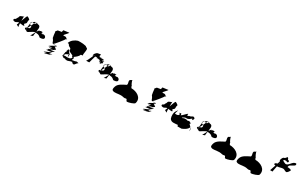

<svg xmlns="http://www.w3.org/2000/svg" viewBox="276 -2519 6673 4292"><g transform="rotate(30 3612.5 -373.0)"><path d="M130 -348C119 -313 160 -308 186 -308C208 -308 240 -340 266 -340C269 -339 272 -339 274 -338C262 -304 251 -279 248 -278L307 -244C302 -251 299 -290 297 -336H303C325 -336 355 -328 376 -328C387 -328 402 -328 406 -340C411 -356 379 -351 385 -370C392 -394 416 -392 424 -418C431 -442 422 -457 428 -477L436 -504C440 -518 376 -555 363 -555C353 -555 323 -473 296 -398C295 -445 297 -489 298 -512C279 -497 217 -487 209 -462L200 -432C195 -416 182 -411 178 -399L173 -382C168 -366 136 -366 130 -348ZM299 -528C304 -522 304 -517 298 -512C298 -523 298 -529 299 -528Z M491 -460C488 -449 490 -441 495 -436C498 -452 501 -465 503 -472C508 -479 518 -489 529 -499C514 -500 501 -492 491 -460ZM450 -306C439 -270 503 -278 522 -248C557 -248 637 -327 698 -333C672 -285 643 -227 629 -214C647 -221 705 -238 694 -238C688 -238 698 -289 705 -333C713 -333 721 -332 728 -328C786 -328 804 -308 839 -278C889 -278 932 -289 940 -314C954 -360 895 -404 850 -374C850 -374 837 -404 828 -374C816 -374 834 -416 838 -421C838 -428 838 -438 831 -416C811 -416 792 -432 761 -402C761 -402 754 -432 745 -402C738 -402 725 -381 709 -352C713 -376 715 -394 711 -394C724 -456 721 -513 661 -516C647 -522 635 -524 625 -522L636 -532C636 -532 631 -532 623 -534C623 -531 621 -526 617 -519C609 -515 603 -509 600 -501L611 -510C607 -505 604 -500 599 -494C591 -487 580 -486 571 -488C560 -466 550 -440 537 -415C550 -406 558 -393 550 -366C543 -342 518 -339 496 -335C489 -322 484 -313 480 -307C480 -315 481 -323 482 -332C468 -328 455 -322 450 -306ZM495 -436C504 -427 524 -424 537 -415C523 -385 507 -356 496 -335C491 -334 486 -333 482 -332C485 -365 490 -406 495 -436ZM529 -499C549 -517 573 -534 592 -537H594C589 -527 581 -509 571 -488C557 -491 543 -498 529 -499ZM480 -291C487 -286 495 -281 486 -278C483 -277 480 -282 480 -291ZM594 -537C598 -537 602 -538 606 -538C601 -540 599 -543 600 -546C600 -546 597 -544 594 -537ZM606 -538C616 -539 624 -540 623 -534C617 -535 610 -536 606 -538ZM629 -214C627 -212 626 -212 625 -212C625 -212 629 -214 629 -214ZM838 -421C838 -421 839 -421 837 -416C837 -416 838 -418 838 -418Z M1066 -569C1068 -569 1078 -568 1076 -563C1074 -555 1092 -419 1096 -419C1140 -367 1139 -330 1151 -316C1156 -312 1157 -312 1160 -308H1175C1174 -309 1175 -310 1175 -311C1187 -311 1358 -521 1365 -545H1399C1371 -545 1355 -585 1327 -586C1323 -586 1266 -582 1268 -588C1276 -613 1353 -681 1360 -705L1214 -686L1203 -636C1203 -636 1120 -620 1108 -620ZM1102 -210C1105 -220 1179 -222 1193 -226C1190 -216 1124 -199 1133 -187C1133 -187 1205 -186 1224 -204C1214 -172 1113 -164 1119 -142C1119 -142 1132 -140 1146 -144C1143 -134 1095 -126 1105 -116C1106 -119 1209 -123 1225 -133C1216 -102 1071 -72 1076 -46C1076 -46 1137 -58 1155 -62C1155 -62 1089 -30 1101 -28C1102 -30 1178 -44 1216 -57C1229 -67 1262 -95 1274 -98C1274 -98 1209 -84 1198 -81C1206 -107 1236 -103 1255 -124C1253 -123 1219 -114 1210 -111C1220 -137 1267 -150 1289 -181C1289 -181 1185 -154 1194 -158C1194 -158 1272 -211 1290 -228C1290 -228 1277 -231 1288 -235C1267 -235 1252 -269 1228 -269C1221 -267 1277 -301 1270 -303C1266 -303 1258 -303 1250 -302C1210 -282 1096 -226 1102 -210ZM1175 -308C1201 -307 1253 -305 1264 -308C1264 -308 1258 -306 1250 -302C1223 -300 1181 -296 1175 -308ZM1212 -54C1213 -54 1213 -55 1216 -57C1212 -55 1199 -51 1212 -54ZM1217 -57C1217 -57 1216 -57 1216 -57C1216 -57 1217 -57 1217 -57ZM1256 -124C1256 -124 1255 -124 1255 -124C1255 -124 1256 -124 1256 -124Z M1441 -488C1441 -488 1470 -483 1474 -483C1487 -447 1516 -432 1546 -418C1551 -410 1556 -402 1562 -395C1561 -394 1560 -392 1559 -389C1534 -340 1637 -329 1677 -291C1674 -279 1672 -267 1688 -269L1691 -271C1694 -263 1694 -255 1691 -245C1660 -188 1553 -209 1532 -209C1480 -191 1505 -208 1514 -236C1499 -234 1582 -281 1600 -281C1580 -263 1588 -221 1608 -221C1592 -203 1612 -220 1613 -224C1597 -216 1601 -253 1608 -275C1588 -257 1614 -293 1614 -293C1594 -275 1544 -377 1533 -377C1512 -359 1520 -349 1519 -346C1492 -314 1523 -325 1515 -311C1486 -275 1500 -268 1494 -250C1472 -225 1498 -239 1496 -234C1476 -216 1490 -216 1490 -216C1461 -168 1498 -177 1517 -167C1506 -145 1528 -155 1538 -155C1527 -137 1556 -160 1565 -160C1560 -142 1587 -143 1604 -143C1626 -125 1695 -172 1741 -172C1751 -154 1761 -140 1793 -140C1799 -127 1829 -172 1844 -190L1877 -220C1861 -215 1837 -230 1828 -230C1776 -212 1763 -209 1734 -209C1691 -187 1724 -236 1729 -252C1729 -264 1722 -275 1712 -285C1747 -309 1811 -355 1823 -402C1825 -409 1851 -412 1881 -414H1873C1864 -434 1872 -469 1876 -497C1883 -565 1899 -600 1844 -614C1835 -648 1667 -652 1617 -646C1551 -626 1467 -572 1441 -488ZM1682 -315C1682 -315 1681 -315 1681 -315C1681 -315 1682 -315 1682 -315ZM1881 -414C1923 -417 1965 -415 1965 -415C1935 -415 1914 -414 1881 -414Z M1993 -350C1997 -350 2071 -351 2075 -353C2072 -352 2122 -524 2122 -524C2124 -527 2125 -530 2127 -531H2126L2128 -537C2133 -538 2135 -537 2131 -533V-532C2151 -539 2170 -544 2161 -533C2161 -533 2191 -553 2173 -533C2172 -531 2172 -535 2154 -515C2155 -515 2183 -540 2173 -524C2173 -524 2181 -530 2167 -515C2177 -515 2200 -540 2195 -520C2202 -520 2226 -534 2208 -514C2216 -514 2244 -536 2234 -516C2235 -516 2249 -529 2234 -509C2236 -509 2261 -536 2245 -516C2245 -516 2270 -517 2252 -497C2252 -497 2266 -504 2248 -484C2248 -484 2276 -496 2258 -476C2262 -476 2308 -510 2290 -490C2288 -485 2290 -496 2272 -472C2279 -479 2304 -494 2288 -476C2285 -466 2293 -480 2272 -452C2271 -448 2287 -468 2272 -448C2272 -448 2310 -476 2298 -456C2298 -456 2321 -476 2303 -456C2303 -456 2305 -458 2287 -438C2299 -438 2328 -469 2313 -460C2313 -460 2317 -466 2317 -468C2327 -476 2342 -486 2346 -485C2348 -491 2352 -501 2340 -492C2342 -498 2364 -523 2347 -506C2346 -504 2341 -520 2323 -500C2324 -504 2343 -522 2355 -531C2347 -533 2332 -537 2312 -520C2294 -520 2304 -532 2313 -537C2313 -538 2314 -539 2313 -540C2319 -544 2324 -547 2328 -549C2332 -559 2334 -566 2334 -566C2323 -564 2312 -566 2302 -566C2294 -565 2286 -562 2279 -554C2279 -555 2286 -562 2293 -567C2279 -570 2289 -581 2266 -564C2250 -564 2279 -594 2261 -574C2253 -574 2256 -586 2229 -566C2229 -566 2244 -588 2226 -570C2221 -568 2233 -586 2211 -566C2211 -566 2214 -572 2218 -577C2213 -578 2214 -581 2216 -584C2211 -585 2211 -594 2199 -585L2217 -630C2215 -644 2159 -625 2139 -625H2136C2136 -626 2135 -626 2136 -626C2135 -626 2134 -625 2133 -624C2105 -617 2074 -567 2057 -548C2057 -548 2091 -571 2074 -551C2074 -551 2071 -552 2060 -538C2059 -534 2076 -553 2061 -533C2068 -533 2087 -551 2096 -556C2094 -552 2092 -547 2090 -543C2083 -542 2070 -542 2057 -521C2056 -517 2088 -541 2073 -521C2073 -521 2085 -528 2070 -511C2071 -512 2075 -514 2079 -516C2044 -439 2005 -350 1993 -350ZM2070 -511C2070 -510 2069 -510 2069 -509C2069 -510 2069 -510 2070 -511ZM2093 -515C2093 -515 2093 -514 2093 -514C2093 -514 2093 -515 2093 -515ZM2131 -532C2131 -531 2129 -531 2127 -531C2128 -531 2130 -532 2131 -532ZM2172 -522C2171 -522 2172 -523 2173 -524C2173 -523 2172 -523 2172 -522ZM2216 -584C2219 -590 2228 -597 2217 -584ZM2218 -577C2223 -583 2227 -587 2221 -576C2220 -576 2219 -577 2218 -577ZM2293 -567C2301 -572 2307 -574 2305 -566H2302C2299 -566 2295 -566 2293 -567ZM2272 -470C2272 -471 2271 -471 2272 -472ZM2313 -537C2319 -541 2323 -541 2316 -533C2314 -533 2313 -535 2313 -537ZM2325 -544C2325 -544 2327 -546 2328 -549C2332 -551 2331 -551 2325 -544ZM2309 -462C2309 -461 2307 -461 2307 -460C2307 -460 2309 -462 2309 -462ZM2355 -531C2363 -536 2366 -538 2360 -530C2359 -530 2357 -531 2355 -531ZM2346 -485C2347 -485 2348 -484 2347 -482C2346 -482 2345 -483 2346 -485Z M2389 -460C2386 -449 2388 -441 2393 -436C2396 -452 2399 -465 2401 -472C2406 -479 2416 -489 2427 -499C2412 -500 2399 -492 2389 -460ZM2348 -306C2337 -270 2401 -278 2420 -248C2455 -248 2535 -327 2596 -333C2570 -285 2541 -227 2527 -214C2545 -221 2603 -238 2592 -238C2586 -238 2596 -289 2603 -333C2611 -333 2619 -332 2626 -328C2684 -328 2702 -308 2737 -278C2787 -278 2830 -289 2838 -314C2852 -360 2793 -404 2748 -374C2748 -374 2735 -404 2726 -374C2714 -374 2732 -416 2736 -421C2736 -428 2736 -438 2729 -416C2709 -416 2690 -432 2659 -402C2659 -402 2652 -432 2643 -402C2636 -402 2623 -381 2607 -352C2611 -376 2613 -394 2609 -394C2622 -456 2619 -513 2559 -516C2545 -522 2533 -524 2523 -522L2534 -532C2534 -532 2529 -532 2521 -534C2521 -531 2519 -526 2515 -519C2507 -515 2501 -509 2498 -501L2509 -510C2505 -505 2502 -500 2497 -494C2489 -487 2478 -486 2469 -488C2458 -466 2448 -440 2435 -415C2448 -406 2456 -393 2448 -366C2441 -342 2416 -339 2394 -335C2387 -322 2382 -313 2378 -307C2378 -315 2379 -323 2380 -332C2366 -328 2353 -322 2348 -306ZM2393 -436C2402 -427 2422 -424 2435 -415C2421 -385 2405 -356 2394 -335C2389 -334 2384 -333 2380 -332C2383 -365 2388 -406 2393 -436ZM2427 -499C2447 -517 2471 -534 2490 -537H2492C2487 -527 2479 -509 2469 -488C2455 -491 2441 -498 2427 -499ZM2378 -291C2385 -286 2393 -281 2384 -278C2381 -277 2378 -282 2378 -291ZM2492 -537C2496 -537 2500 -538 2504 -538C2499 -540 2497 -543 2498 -546C2498 -546 2495 -544 2492 -537ZM2504 -538C2514 -539 2522 -540 2521 -534C2515 -535 2508 -536 2504 -538ZM2527 -214C2525 -212 2524 -212 2523 -212C2523 -212 2527 -214 2527 -214ZM2736 -421C2736 -421 2737 -421 2735 -416C2735 -416 2736 -418 2736 -418Z M2841 -168C2829 -130 2817 -79 2851 -69C2892 -41 2983 -70 3059 -70C3119 -70 3144 -44 3192 -64C3231 -60 3207 -20 3245 -12C3284 -12 3418 -51 3428 -85C3476 -243 3316 -324 3180 -324C3167 -340 3155 -370 3159 -384C3152 -362 3098 -491 3110 -491C3114 -491 3116 -505 3084 -478C3078 -478 3059 -469 3055 -461C3038 -407 3074 -394 3057 -340C2977 -298 2868 -256 2841 -168Z M3624 -569C3626 -569 3636 -568 3634 -563C3632 -555 3650 -419 3654 -419C3698 -367 3697 -330 3709 -316C3714 -312 3715 -312 3718 -308H3733C3732 -309 3733 -310 3733 -311C3745 -311 3916 -521 3923 -545H3957C3929 -545 3913 -585 3885 -586C3881 -586 3824 -582 3826 -588C3834 -613 3911 -681 3918 -705L3772 -686L3761 -636C3761 -636 3678 -620 3666 -620ZM3660 -210C3663 -220 3737 -222 3751 -226C3748 -216 3682 -199 3691 -187C3691 -187 3763 -186 3782 -204C3772 -172 3671 -164 3677 -142C3677 -142 3690 -140 3704 -144C3701 -134 3653 -126 3663 -116C3664 -119 3767 -123 3783 -133C3774 -102 3629 -72 3634 -46C3634 -46 3695 -58 3713 -62C3713 -62 3647 -30 3659 -28C3660 -30 3736 -44 3774 -57C3787 -67 3820 -95 3832 -98C3832 -98 3767 -84 3756 -81C3764 -107 3794 -103 3813 -124C3811 -123 3777 -114 3768 -111C3778 -137 3825 -150 3847 -181C3847 -181 3743 -154 3752 -158C3752 -158 3830 -211 3848 -228C3848 -228 3835 -231 3846 -235C3825 -235 3810 -269 3786 -269C3779 -267 3835 -301 3828 -303C3824 -303 3816 -303 3808 -302C3768 -282 3654 -226 3660 -210ZM3733 -308C3759 -307 3811 -305 3822 -308C3822 -308 3816 -306 3808 -302C3781 -300 3739 -296 3733 -308ZM3770 -54C3771 -54 3771 -55 3774 -57C3770 -55 3757 -51 3770 -54ZM3775 -57C3775 -57 3774 -57 3774 -57C3774 -57 3775 -57 3775 -57ZM3814 -124C3814 -124 3813 -124 3813 -124C3813 -124 3814 -124 3814 -124Z M3956 -348C3945 -313 3986 -308 4012 -308C4034 -308 4066 -340 4092 -340C4095 -339 4098 -339 4100 -338C4088 -304 4077 -279 4074 -278L4133 -244C4128 -251 4125 -290 4123 -336H4129C4151 -336 4181 -328 4202 -328C4213 -328 4228 -328 4232 -340C4237 -356 4205 -351 4211 -370C4218 -394 4242 -392 4250 -418C4257 -442 4248 -457 4254 -477L4262 -504C4266 -518 4202 -555 4189 -555C4179 -555 4149 -473 4122 -398C4121 -445 4123 -489 4124 -512C4105 -497 4043 -487 4035 -462L4026 -432C4021 -416 4008 -411 4004 -399L3999 -382C3994 -366 3962 -366 3956 -348ZM4125 -528C4130 -522 4130 -517 4124 -512C4124 -523 4124 -529 4125 -528Z M4277 -330C4260 -274 4271 -168 4304 -152C4341 -112 4410 -127 4489 -133C4492 -120 4496 -108 4503 -98C4521 -98 4538 -103 4557 -103C4551 -83 4570 -103 4570 -103C4581 -97 4591 -100 4604 -102C4654 -122 4737 -164 4756 -226C4759 -226 4786 -148 4784 -141C4790 -161 4780 -178 4779 -194C4766 -217 4740 -253 4703 -283C4712 -291 4719 -299 4722 -308C4721 -304 4673 -336 4665 -336C4654 -333 4644 -328 4634 -323C4608 -332 4579 -337 4549 -333C4533 -331 4510 -322 4489 -311C4490 -319 4491 -324 4491 -325C4491 -326 4554 -362 4560 -362C4554 -342 4593 -362 4593 -362C4603 -342 4694 -402 4701 -426C4692 -397 4701 -396 4719 -396C4723 -376 4738 -428 4740 -436C4744 -450 4716 -468 4691 -468C4662 -448 4641 -436 4621 -436L4623 -440C4598 -420 4595 -421 4577 -421C4546 -401 4579 -463 4563 -463C4531 -443 4459 -356 4443 -356C4431 -336 4439 -367 4437 -373C4428 -361 4434 -394 4430 -394C4322 -374 4418 -390 4406 -352C4393 -310 4335 -318 4317 -318C4289 -298 4334 -418 4334 -418C4310 -398 4282 -347 4277 -330Z M4930 -460C4927 -449 4929 -441 4934 -436C4937 -452 4940 -465 4942 -472C4947 -479 4957 -489 4968 -499C4953 -500 4940 -492 4930 -460ZM4889 -306C4878 -270 4942 -278 4961 -248C4996 -248 5076 -327 5137 -333C5111 -285 5082 -227 5068 -214C5086 -221 5144 -238 5133 -238C5127 -238 5137 -289 5144 -333C5152 -333 5160 -332 5167 -328C5225 -328 5243 -308 5278 -278C5328 -278 5371 -289 5379 -314C5393 -360 5334 -404 5289 -374C5289 -374 5276 -404 5267 -374C5255 -374 5273 -416 5277 -421C5277 -428 5277 -438 5270 -416C5250 -416 5231 -432 5200 -402C5200 -402 5193 -432 5184 -402C5177 -402 5164 -381 5148 -352C5152 -376 5154 -394 5150 -394C5163 -456 5160 -513 5100 -516C5086 -522 5074 -524 5064 -522L5075 -532C5075 -532 5070 -532 5062 -534C5062 -531 5060 -526 5056 -519C5048 -515 5042 -509 5039 -501L5050 -510C5046 -505 5043 -500 5038 -494C5030 -487 5019 -486 5010 -488C4999 -466 4989 -440 4976 -415C4989 -406 4997 -393 4989 -366C4982 -342 4957 -339 4935 -335C4928 -322 4923 -313 4919 -307C4919 -315 4920 -323 4921 -332C4907 -328 4894 -322 4889 -306ZM4934 -436C4943 -427 4963 -424 4976 -415C4962 -385 4946 -356 4935 -335C4930 -334 4925 -333 4921 -332C4924 -365 4929 -406 4934 -436ZM4968 -499C4988 -517 5012 -534 5031 -537H5033C5028 -527 5020 -509 5010 -488C4996 -491 4982 -498 4968 -499ZM4919 -291C4926 -286 4934 -281 4925 -278C4922 -277 4919 -282 4919 -291ZM5033 -537C5037 -537 5041 -538 5045 -538C5040 -540 5038 -543 5039 -546C5039 -546 5036 -544 5033 -537ZM5045 -538C5055 -539 5063 -540 5062 -534C5056 -535 5049 -536 5045 -538ZM5068 -214C5066 -212 5065 -212 5064 -212C5064 -212 5068 -214 5068 -214ZM5277 -421C5277 -421 5278 -421 5276 -416C5276 -416 5277 -418 5277 -418Z M5382 -168C5370 -130 5358 -79 5392 -69C5433 -41 5524 -70 5600 -70C5660 -70 5685 -44 5733 -64C5772 -60 5748 -20 5786 -12C5825 -12 5959 -51 5969 -85C6017 -243 5857 -324 5721 -324C5708 -340 5696 -370 5700 -384C5693 -362 5639 -491 5651 -491C5655 -491 5657 -505 5625 -478C5619 -478 5600 -469 5596 -461C5579 -407 5615 -394 5598 -340C5518 -298 5409 -256 5382 -168Z M6042 -168C6030 -130 6018 -79 6052 -69C6093 -41 6184 -70 6260 -70C6320 -70 6345 -44 6393 -64C6432 -60 6408 -20 6446 -12C6485 -12 6619 -51 6629 -85C6677 -243 6517 -324 6381 -324C6368 -340 6356 -370 6360 -384C6353 -362 6299 -491 6311 -491C6315 -491 6317 -505 6285 -478C6279 -478 6260 -469 6256 -461C6239 -407 6275 -394 6258 -340C6178 -298 6069 -256 6042 -168Z M6793 -464C6787 -444 6808 -439 6832 -438C6806 -358 6783 -288 6781 -288H6843C6842 -296 6856 -363 6871 -439H6881C6923 -439 6973 -464 7017 -464C7055 -464 7075 -432 7113 -432C7139 -432 7178 -494 7184 -512C7190 -530 7126 -542 7109 -542H7083C7081 -542 7089 -568 7089 -568C7105 -621 7210 -630 7225 -680C7226 -682 7216 -710 7210 -710C7118 -710 7092 -580 7010 -580C7010 -580 6921 -611 6927 -630C6933 -648 6971 -648 6985 -648C7003 -648 7007 -634 7025 -634C7040 -634 7044 -644 7047 -654C7051 -668 7042 -685 7026 -685H7014C7008 -685 7004 -734 6975 -734C6963 -734 6961 -727 6958 -716C6952 -697 6929 -694 6915 -681L6916 -682C6884 -682 6867 -627 6861 -607C6856 -591 6863 -577 6872 -564C6866 -544 6859 -522 6852 -500C6828 -492 6799 -485 6793 -464ZM6891 -538C6893 -533 6894 -528 6893 -524C6892 -520 6889 -518 6886 -515C6887 -523 6890 -531 6891 -538Z"/></g></svg>

Font: Alpina
Style: Obl
Weight: 400
Version: Version 0.9